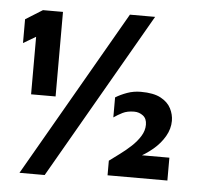

<svg xmlns="http://www.w3.org/2000/svg" viewBox="-51 -737 839 812"><g transform="rotate(5 368.5 -331.5)"><path d="M81 -313V-598L96 -566L28 -526V-627L100 -672H185V-313ZM61 22 468 -685H575L168 22ZM433 0V-62Q453 -77 477.5 -95Q502 -113 524.5 -134Q547 -155 561.5 -178.5Q576 -202 576 -227Q576 -253 559.5 -265.5Q543 -278 522 -278Q493 -278 473 -268Q453 -258 436 -246V-331Q457 -344 484.5 -354Q512 -364 543 -364Q597 -364 627.5 -347.5Q658 -331 671 -305.5Q684 -280 684 -253Q684 -219 665.5 -187Q647 -155 616 -129Q585 -103 547 -84L537 -97H687V0Z"/></g></svg>

Font: Maven Pro
Style: Bold
Weight: 700
Designer: Joe Prince
Foundry: Joe Prince
Version: Version 2.103